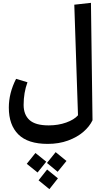

<svg xmlns="http://www.w3.org/2000/svg" viewBox="-20 -793 731 1349"><path d="M630 52Q609 96 565.5 133.5Q522 171 458 194.5Q394 218 315 218Q176 218 109 151.5Q42 85 42 -37Q42 -139 93 -239L173 -215Q146 -142 146 -56Q146 13 187.5 50.5Q229 88 322 88Q389 88 445 68Q501 48 528 17L502 -760L619 -773ZM310 352 371 276 447 338 385 414ZM168 358 229 282 305 343 244 419ZM251 474 311 398 387 460 327 536Z"/></svg>

Font: FiraGO Medium
Style: Italic
Weight: 500
Italic angle: -8°
Designer: bBox Type GmbH
Foundry: bBox Type GmbH
Version: Version 1.001